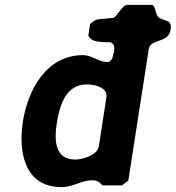

<svg xmlns="http://www.w3.org/2000/svg" viewBox="-20 -760 720 787"><path d="M74 -263C54 -134 82 7 232 7C279 7 315 -21 356 -21C376 -21 385 -17 400 0H480L506 -20L590 -560C597 -602 670 -582 679 -637C686 -679 663 -670 633 -687C616 -696 618 -740 602 -740H502C481 -740 464 -698 446 -687C436 -686 388 -682 378 -680C373 -679 350 -666 349 -660L342 -613C342 -612 349 -603 353 -600C371 -585 418 -587 431 -587C453 -580 449 -561 446 -543C446 -540 440 -523 440 -520C432 -508 428 -506 418 -506C384 -506 357 -534 320 -534C170 -534 94 -390 74 -263ZM213 -256C224 -325 248 -414 336 -414C366 -414 423 -403 416 -360L385 -160C379 -123 317 -106 289 -106C203 -106 202 -188 213 -256Z"/></svg>

Font: Asimov Print
Style: CIt
Weight: 500
Designer: Google
Version: Version 2.000980: 2014